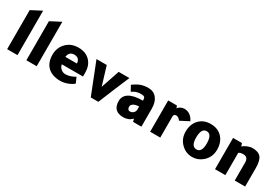

<svg xmlns="http://www.w3.org/2000/svg" viewBox="48 -1523 3484 2414"><g transform="rotate(30 1790.0 -316.5)"><path d="M215 -645V0H65V-567Z M494 -645V0H344V-567Z M1063 -179H756Q759 -145 788 -119Q817 -93 852 -93H859Q919 -93 994 -135L1029 -57Q999 -28 944 -8Q889 12 841 12Q722 12 656 -52Q593 -114 593 -225Q593 -332 665 -402Q732 -466 835 -466Q945 -466 1007 -397Q1063 -335 1063 -234ZM747 -282H915Q910 -363 832 -363Q758 -363 747 -282Z M1389 0H1279L1100 -454H1249L1331 -184L1422 -454H1578Q1500 -273 1389 0Z M2014 0H1893L1883 -41Q1833 12 1756 12Q1605 12 1605 -137Q1605 -210 1667 -250Q1734 -293 1867 -293H1868V-294Q1868 -331 1855.5 -342.5Q1843 -354 1803 -354Q1733 -354 1679 -312Q1658 -347 1636 -390Q1695 -433 1741.5 -449.5Q1788 -466 1849 -466Q1926 -466 1970 -411Q2014 -357 2014 -262ZM1863 -205Q1815 -205 1784.5 -187Q1754 -169 1754 -140V-139Q1757 -94 1791 -93H1793Q1821 -93 1841.5 -112.5Q1862 -132 1863 -159Z M2268 -454 2281 -419Q2286 -435 2315 -450.5Q2344 -466 2369 -466Q2465 -466 2513 -367L2386 -301Q2357 -342 2323 -342Q2296 -342 2288 -315V0H2141V-454Z M2755 -466Q2869 -466 2932 -387Q2984 -322 2984 -226Q2984 -114 2903 -44Q2838 12 2754 12Q2658 12 2589 -61Q2526 -128 2526 -226Q2526 -337 2593 -404Q2655 -466 2755 -466ZM2678 -226Q2678 -98 2756 -98Q2832 -98 2832 -226Q2832 -362 2755 -362Q2678 -362 2678 -226Z M3227 -411Q3245 -432 3285.5 -449Q3326 -466 3360 -466Q3448 -466 3484 -420.5Q3520 -375 3520 -265V0H3369V-260Q3369 -341 3297 -341Q3249 -341 3233 -322V0H3083V-454H3211Z"/></g></svg>

Font: Tajawal Black
Style: Regular
Weight: 900
Designer: Boutros Fonts
Foundry: Created by Boutros International 2017
Version: Version 1.700